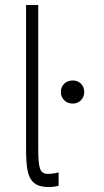

<svg xmlns="http://www.w3.org/2000/svg" viewBox="-20 -749 418 773"><path d="M273 -332Q252 -332 238.5 -345.5Q225 -359 225 -379Q225 -399 238.5 -412Q252 -425 273 -425Q293 -425 306 -412Q319 -399 319 -379Q319 -359 306 -345.5Q293 -332 273 -332ZM177 4Q134 4 114.5 -15Q95 -34 90 -67.5Q85 -101 85 -145V-729H134V-145Q134 -87 142 -68Q150 -49 171 -49Q195 -49 216 -55V-1Q197 4 177 4Z"/></svg>

Font: LXGW 975 Gothic SC 200W
Style: Regular
Weight: 200
Version: Version 2.01;February 25, 2021